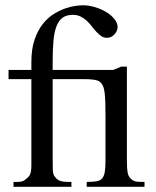

<svg xmlns="http://www.w3.org/2000/svg" viewBox="-20 -715 597 735"><path d="M312 0V-18.6Q336.4 -18.6 350.6 -21.2Q364.7 -23.9 371.6 -32.7Q375 -37.1 377.2 -42.5Q379.4 -47.9 380.9 -55.7Q382.3 -63.5 383.1 -74.5Q383.8 -85.4 383.8 -101.1V-273.4Q383.8 -303.2 383.1 -324.2Q382.3 -345.2 380.6 -359.1Q378.9 -373 376.2 -380.9Q373.5 -388.7 370.1 -393.1Q367.2 -396 364.7 -399.4Q362.3 -402.8 355.5 -405.8Q348.6 -408.7 335.2 -410.4Q321.8 -412.1 297.4 -412.1H181.6V-118.7Q181.6 -87.4 182.1 -66.4Q182.6 -45.4 190.9 -37.6Q198.7 -26.4 210.9 -22.5Q223.1 -18.6 238.8 -18.6H253.4V0H31.7V-18.6H46.9Q58.6 -18.6 66.2 -21.2Q73.7 -23.9 84.5 -33.7Q90.8 -39.1 94 -44.9Q97.2 -50.8 98.6 -60.1Q100.1 -69.3 100.1 -83V-412.1H12.7V-447.3H100.1V-477.5Q100.1 -527.8 112.5 -563.7Q125 -599.6 144.3 -623.8Q163.6 -647.9 187 -662.1Q210.4 -676.3 232.4 -683.6Q254.4 -690.9 272 -692.9Q289.6 -694.8 297.4 -694.8Q318.8 -694.8 342.3 -688Q365.7 -681.2 385.3 -669.7Q404.8 -658.2 417.5 -642.8Q430.2 -627.4 430.2 -610.8Q430.2 -604.5 427.2 -597.4Q424.3 -590.3 418.9 -584.2Q413.6 -578.1 406.2 -574.2Q398.9 -570.3 390.6 -570.3Q377.9 -569.8 368.2 -576.4Q358.4 -583 349.4 -592.8Q340.3 -602.5 331.5 -614Q322.8 -625.5 312.3 -635.3Q301.8 -645 288.8 -651.6Q275.9 -658.2 258.8 -658.2Q235.4 -658.2 220.5 -647.9Q205.6 -637.7 196.8 -616Q188 -594.2 184.8 -560.5Q181.6 -526.9 181.6 -479.5V-447.3H413.1L444.3 -460H465.8V-101.1Q465.8 -71.3 468.3 -56.4Q470.7 -41.5 477.5 -34.7Q481.9 -29.3 486.3 -26.1Q490.7 -22.9 496.6 -21.2Q502.4 -19.5 511.2 -19Q520 -18.6 533.2 -18.6V0Z"/></svg>

Font: Doulos SIL Viet
Style: Regular
Weight: 400
Designer: Walt Agee, Victor Gaultney, Peter Martin, Debbi Hosken, Becca Hirsbrunner
Foundry: SIL International
Version: Version 5.000